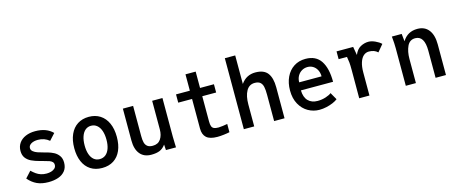

<svg xmlns="http://www.w3.org/2000/svg" viewBox="-46 -1422 4892 2064"><g transform="rotate(-15 2400.0 -390.0)"><path d="M80 -93 144 -163Q170 -138.5 192.8 -122.5Q215.5 -106.5 243.8 -97.2Q272 -88 308 -88Q334 -88 358.5 -95.2Q383 -102.5 399 -117.8Q415 -133 415 -156.5Q415 -176.5 402.8 -189Q390.5 -201.5 370.2 -208.8Q350 -216 311 -226L274 -236Q217 -251 179.2 -269.2Q141.5 -287.5 119.2 -317.8Q97 -348 97 -394.5Q97 -445 123.2 -482.5Q149.5 -520 196.2 -540Q243 -560 302.5 -560Q366.5 -560 414.8 -542Q463 -524 498 -488.5L433.5 -418Q380 -462.5 308 -462.5Q261.5 -462.5 232.2 -444.8Q203 -427 203 -398.5Q203 -375.5 222.5 -359.8Q242 -344 269.5 -334.5Q297 -325 340.5 -313.5L375 -304.5Q412.5 -293.5 443 -277.5Q473.5 -261.5 495.8 -231.2Q518 -201 518 -154Q518 -99 489.8 -63Q461.5 -27 413.2 -10.2Q365 6.5 303.5 6.5Q229 6.5 176 -18Q123 -42.5 80 -93Z M663 -273.5Q663 -362 692 -426.8Q721 -491.5 774.5 -525.8Q828 -560 900 -560Q972 -560 1025.5 -525.8Q1079 -491.5 1108 -427Q1137 -362.5 1137 -273.5Q1137 -187 1109.5 -123.5Q1082 -60 1028.5 -25.5Q975 9 900 9Q825 9 771.8 -25.5Q718.5 -60 690.8 -123.5Q663 -187 663 -273.5ZM1021.5 -273.5Q1021.5 -331 1006.8 -373.2Q992 -415.5 964.2 -438.2Q936.5 -461 899 -461Q861.5 -461 834.5 -438.2Q807.5 -415.5 793 -373.2Q778.5 -331 778.5 -273.5Q778.5 -216.5 792.8 -175.2Q807 -134 834 -112Q861 -90 898.5 -90Q937 -90 964.8 -112.2Q992.5 -134.5 1007 -175.8Q1021.5 -217 1021.5 -273.5Z M1278 -195V-550H1392V-213.5Q1392 -171 1399 -142.8Q1406 -114.5 1426.5 -97.8Q1447 -81 1486 -81Q1545.5 -81 1574.8 -123.8Q1604 -166.5 1604 -232V-550H1718.5V-119Q1718.5 -87 1720.5 -41L1722 0H1610L1606 -62Q1577.5 -22.5 1540.5 -7.2Q1503.5 8 1446.5 8Q1365.5 8 1321.8 -45.2Q1278 -98.5 1278 -195Z M2023.5 -128.5V-458H1869.5V-550H2023.5V-732H2137V-550H2291.5V-458H2137V-177Q2137 -141.5 2144.5 -122.5Q2152 -103.5 2169.8 -95.8Q2187.5 -88 2220 -88Q2236.5 -88 2267.5 -92.2Q2298.5 -96.5 2319 -100.5V-9Q2297.5 -3.5 2255.2 1.5Q2213 6.5 2182.5 6.5Q2098.5 6.5 2061 -27.5Q2023.5 -61.5 2023.5 -128.5Z M2477 -790H2592.5V-472.5Q2623.5 -516.5 2663.5 -537Q2703.5 -557.5 2752.5 -557.5Q2848 -557.5 2889 -503.5Q2930 -449.5 2930 -345.5V0H2814V-294Q2814 -348.5 2806.8 -381.8Q2799.5 -415 2778.5 -432.8Q2757.5 -450.5 2717.5 -450.5Q2655.5 -450.5 2624 -394.2Q2592.5 -338 2592.5 -244.5V0H2477Z M3064 -272Q3064 -356.5 3094.8 -421.5Q3125.5 -486.5 3181.5 -522.8Q3237.5 -559 3311 -559Q3426.5 -559 3481 -477Q3535.5 -395 3535.5 -244H3177.5Q3179.5 -167 3218 -127.5Q3256.5 -88 3323.5 -88Q3371 -88 3414.5 -102.2Q3458 -116.5 3477.5 -133.5L3523 -53.5Q3503.5 -37.5 3470 -23Q3436.5 -8.5 3396.2 0.5Q3356 9.5 3317.5 9.5Q3251 9.5 3193 -23.2Q3135 -56 3099.5 -119.8Q3064 -183.5 3064 -272ZM3310.5 -468.5Q3275.5 -468.5 3246.2 -451.5Q3217 -434.5 3199.5 -403.5Q3182 -372.5 3182 -332.5H3431Q3431 -371.5 3415.5 -402.5Q3400 -433.5 3372.5 -451Q3345 -468.5 3310.5 -468.5Z M3761.5 -311Q3761.5 -371 3758.5 -399.2Q3755.5 -427.5 3749 -463.5H3656V-550H3841L3857.5 -456Q3881 -514.5 3923.8 -538Q3966.5 -561.5 4013 -561.5Q4046 -561.5 4086.8 -543.2Q4127.5 -525 4152.5 -500.5L4088 -423Q4051.5 -458.5 3990.5 -458.5Q3956.5 -458.5 3930.5 -435.8Q3904.5 -413 3889.8 -367.5Q3875 -322 3875 -256V0H3761Z M4273.5 -529Q4272.5 -536 4271.5 -550H4381L4390 -466Q4446.5 -559 4556 -559Q4638.5 -559 4682.5 -501.8Q4726.5 -444.5 4726.5 -341.5V0H4611V-301.5Q4611 -468 4508.5 -468Q4446.5 -468 4419.2 -409.5Q4392 -351 4392 -269V0H4279.5V-419Q4279.5 -446 4277.8 -474Q4276 -502 4273.5 -529Z"/></g></svg>

Font: JuliaMono SemiBold
Style: Regular
Weight: 600
Monospace: yes
Designer: cormullion
Foundry: corm
Version: Version 0.055; ttfautohint (v1.8.4)